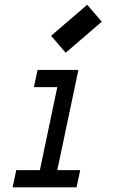

<svg xmlns="http://www.w3.org/2000/svg" viewBox="-20 -798 490 818"><path d="M259.8 -573.2 197.8 -645.5 351.6 -777.8 413.6 -705.6ZM306.2 0H33.7L49.3 -73.2H149.9L224.1 -426.8H124.5L140.1 -500H314L224.1 -73.2H321.8Z"/></svg>

Font: Anka/Coder Narrow
Style: Italic
Weight: 400
Width: 3
Italic angle: -12°
Monospace: yes
Version: Version 001.100